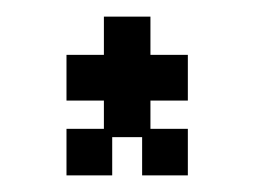

<svg xmlns="http://www.w3.org/2000/svg" viewBox="-20 -651 307 231"><path d="M60 -440V-496H105V-530H60V-585H105V-631H161V-585H206V-530H161V-496H206V-440H151V-486H115V-440Z"/></svg>

Font: Pixelify Sans
Style: Regular
Weight: 400
Designer: Stefie Justprince
Foundry: Typecalism Foundryline
Version: Version 1.000;February 13, 2025;FontCreator 15.0.0.3015 64-b